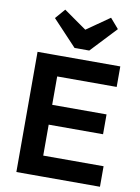

<svg xmlns="http://www.w3.org/2000/svg" viewBox="-103 -1038 808 1106"><g transform="rotate(10 301.0 -485.0)"><path d="M72 0V-703H208V0ZM172 0V-120H561V0ZM172 -301V-417H526V-301ZM172 -583V-703H556V-583ZM455 -970 505 -912 364 -762H278L137 -912L187 -970L368 -843H273Z"/></g></svg>

Font: Outfit Thin SemiBold
Style: Regular
Weight: 600
Version: Version 1.100;gftools[0.9.27]